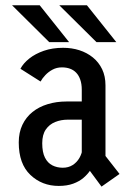

<svg xmlns="http://www.w3.org/2000/svg" viewBox="-20 -693 490 727"><path d="M364.4 13.6 298.4 -75.6 350 -140.1 432.6 -34.3ZM292.6 -131.6 338.1 -78.7Q332.9 -64.9 322.6 -49.3Q312.4 -33.7 296.4 -19.9Q280.4 -6.1 257.2 2.4Q234 11 202.3 11Q139 11 95 -30.8Q51 -72.5 51 -153.6Q51 -191.6 64.9 -220.5Q78.7 -249.4 103.1 -269Q127.6 -288.6 160.6 -298.6Q193.6 -308.7 231.6 -308.7H300.8V-239.9H236.4Q210.9 -239.9 188.9 -231Q166.9 -222.2 153.4 -202.6Q139.9 -183 139.9 -150.6Q139.9 -116.4 150.3 -96Q160.7 -75.6 178.4 -66.8Q196 -57.9 217.7 -57.9Q239.2 -57.9 255.2 -68.1Q271.2 -78.3 280.8 -95.1Q290.4 -111.9 292.6 -131.6ZM219.1 -512Q251.9 -512 280.6 -502.8Q309.4 -493.5 331.8 -475.4Q354.1 -457.2 366.8 -430.8Q379.4 -404.3 379.4 -369.9V-77.4L289.6 -94.1V-353.3Q289.6 -375.1 284 -391.2Q278.5 -407.3 268.6 -417.6Q258.8 -427.9 245 -432.9Q231.3 -437.9 214.6 -437.9Q194.9 -437.9 179.1 -429.4Q163.2 -420.9 151.7 -408.6Q140.1 -396.4 133.6 -384.3L57.4 -432.6Q68.2 -453.3 90.9 -471.4Q113.5 -489.4 146 -500.7Q178.6 -512 219.1 -512ZM420.4 -533.5H345.3L204.4 -673.1H309.1ZM241.6 -533.5H166.4L25.6 -673.1H130.3Z"/></svg>

Font: League Mono Thin Condensed
Style: Regular
Weight: 100
Width: 1
Designer: Tyler Finck
Foundry: The League of Moveable Type / Tyler Finck
Version: Version 2.300;RELEASE